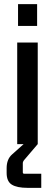

<svg xmlns="http://www.w3.org/2000/svg" viewBox="-20 -695 265 926"><path d="M159 -570H67V-675H159ZM179 211H113Q62 211 37 195.5Q12 180 12 139V116Q12 73 38 50L94 0H63V-490H162V0L98 75Q90 84 90 92V136Q90 143 97 143H179Z"/></svg>

Font: Gemunu Libre SemiBold
Style: Regular
Weight: 600
Designer: Puspanada Ekanayake, Sola Matas, Pathum Egodawatta, Kosala Senevirathne
Foundry: mooniak
Version: Version 1.100